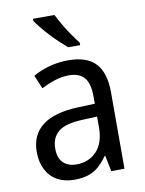

<svg xmlns="http://www.w3.org/2000/svg" viewBox="-87 -827 681 899"><g transform="rotate(-10 254.0 -378.0)"><path d="M261 -546Q350 -546 391.5 -501Q433 -456 433 -364V0H370L355 -75H352Q332 -47 310 -27.5Q288 -8 259.5 1Q231 10 193 10Q147 10 113 -9Q79 -28 60.5 -64Q42 -100 42 -149Q42 -229 98.5 -273Q155 -317 269 -321L349 -324V-357Q349 -422 324.5 -449Q300 -476 253 -476Q218 -476 184.5 -465Q151 -454 120 -438L93 -502Q127 -522 170.5 -534Q214 -546 261 -546ZM281 -260Q198 -257 164 -229Q130 -201 130 -149Q130 -103 153.5 -81Q177 -59 216 -59Q274 -59 311.5 -98Q349 -137 349 -213V-263ZM235 -766Q246 -744 262 -716.5Q278 -689 296 -663Q314 -637 329 -618V-606H272Q256 -620 235.5 -639Q215 -658 195 -679.5Q175 -701 158.5 -721.5Q142 -742 133 -756V-766Z"/></g></svg>

Font: Noto Sans Devanagari SemiCondensed
Style: Regular
Weight: 400
Width: 4
Designer: Jelle Bosma - Monotype Design Team
Foundry: Monotype Imaging Inc.
Version: Version 2.006